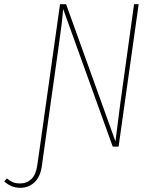

<svg xmlns="http://www.w3.org/2000/svg" viewBox="-118 -701 734 918"><path d="M545 -681 449 0H421L184 -658Q180 -600 162 -476L95 0L82 93Q75 144 47 170.5Q19 197 -21 197Q-65 197 -98 166L-85 152Q-71 164 -57 170Q-43 176 -21 176Q10 176 32 155Q54 134 60 90L73 0L169 -681H198L434 -25Q448 -139 457 -205L523 -681Z"/></svg>

Font: Fira Sans Condensed Thin
Style: Italic
Weight: 250
Width: 3
Italic angle: -8°
Designer: Carrois Corporate & Edenspiekermann AG
Foundry: Carrois Corporate GbR & Edenspiekermann AG
Version: Version 4.203